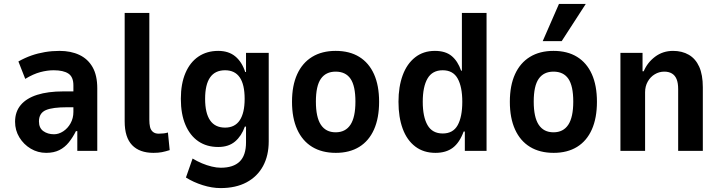

<svg xmlns="http://www.w3.org/2000/svg" viewBox="-20 -771 3680 981"><path d="M216 10Q173 10 137 -11.5Q101 -33 79 -69Q57 -105 57 -149Q57 -200 86 -234.5Q115 -269 170 -286.5Q225 -304 303 -304H371V-223H323Q286 -223 259 -219.5Q232 -216 214.5 -208.5Q197 -201 188 -186.5Q179 -172 179 -151Q179 -117 201.5 -101Q224 -85 256 -85Q280 -85 303 -100Q326 -115 340.5 -141Q355 -167 355 -199V-335Q355 -378 329.5 -395Q304 -412 254 -412Q222 -412 186 -402.5Q150 -393 109 -368L74 -457Q108 -476 141 -487.5Q174 -499 210 -505Q246 -511 284 -511Q342 -511 385.5 -490.5Q429 -470 453 -428Q477 -386 477 -320V0H375V-101H368Q352 -69 331.5 -43.5Q311 -18 283 -4Q255 10 216 10Z M764 10Q693 10 655 -29.5Q617 -69 617 -151V-705H743V-159Q743 -138 746.5 -122.5Q750 -107 761 -97.5Q772 -88 791 -88Q804 -88 816.5 -89.5Q829 -91 838 -94L847 -4Q825 3 807 6.5Q789 10 764 10Z M1107 190Q1063 190 1015.5 175Q968 160 930 136L964 39Q987 53 1012 63.5Q1037 74 1062 80Q1087 86 1108 86Q1172 86 1204.5 54.5Q1237 23 1237 -44V-124H1231Q1214 -76 1181 -48Q1148 -20 1095 -20Q1036 -20 993.5 -49Q951 -78 927.5 -133Q904 -188 904 -266Q904 -343 927.5 -398Q951 -453 994 -482Q1037 -511 1095 -511Q1148 -511 1182 -483Q1216 -455 1233 -403H1237V-501H1353V-49Q1353 24 1324 77.5Q1295 131 1240 160.5Q1185 190 1107 190ZM1130 -119Q1180 -119 1205 -156.5Q1230 -194 1230 -266Q1230 -339 1205 -375.5Q1180 -412 1130 -412Q1079 -412 1053.5 -375.5Q1028 -339 1028 -266Q1028 -193 1053.5 -156Q1079 -119 1130 -119Z M1696 10Q1625 10 1575 -20.5Q1525 -51 1498.5 -109.5Q1472 -168 1472 -251Q1472 -334 1498.5 -392Q1525 -450 1575 -480.5Q1625 -511 1695 -511Q1766 -511 1815.5 -480.5Q1865 -450 1891 -392Q1917 -334 1917 -251Q1917 -168 1891 -109.5Q1865 -51 1815.5 -20.5Q1766 10 1696 10ZM1695 -95Q1745 -95 1770.5 -133.5Q1796 -172 1796 -252Q1796 -332 1771 -368.5Q1746 -405 1695 -405Q1645 -405 1619.5 -368.5Q1594 -332 1594 -252Q1594 -172 1619.5 -133.5Q1645 -95 1695 -95Z M2205 10Q2144 10 2101.5 -22.5Q2059 -55 2037.5 -113.5Q2016 -172 2016 -251Q2016 -328 2037.5 -386.5Q2059 -445 2101 -478Q2143 -511 2202 -511Q2256 -511 2287.5 -485Q2319 -459 2336 -410H2340V-705H2466V0H2355V-99H2349Q2328 -42 2293.5 -16Q2259 10 2205 10ZM2242 -89Q2295 -89 2318.5 -131.5Q2342 -174 2342 -251Q2342 -327 2318.5 -369.5Q2295 -412 2242 -412Q2189 -412 2164.5 -370Q2140 -328 2140 -251Q2140 -174 2164.5 -131.5Q2189 -89 2242 -89Z M2809 10Q2738 10 2688 -20.5Q2638 -51 2611.5 -109.5Q2585 -168 2585 -251Q2585 -334 2611.5 -392Q2638 -450 2688 -480.5Q2738 -511 2808 -511Q2879 -511 2928.5 -480.5Q2978 -450 3004 -392Q3030 -334 3030 -251Q3030 -168 3004 -109.5Q2978 -51 2928.5 -20.5Q2879 10 2809 10ZM2808 -95Q2858 -95 2883.5 -133.5Q2909 -172 2909 -252Q2909 -332 2884 -368.5Q2859 -405 2808 -405Q2758 -405 2732.5 -368.5Q2707 -332 2707 -252Q2707 -172 2732.5 -133.5Q2758 -95 2808 -95ZM2753 -561 2836 -751H2973L2850 -561Z M3150 0V-501H3263V-407H3269Q3288 -452 3327.5 -481.5Q3367 -511 3419 -511Q3465 -511 3499.5 -491Q3534 -471 3552.5 -430Q3571 -389 3571 -325V0H3445V-316Q3445 -347 3437 -366.5Q3429 -386 3413 -395.5Q3397 -405 3374 -405Q3348 -405 3325.5 -391.5Q3303 -378 3289.5 -354Q3276 -330 3276 -300V0Z"/></svg>

Font: Nunito Sans 7pt Condensed
Style: Bold
Weight: 700
Width: 3
Designer: Vernon Adams
Foundry: Vernon Adams
Version: Version 3.101;gftools[0.9.27]